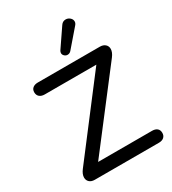

<svg xmlns="http://www.w3.org/2000/svg" viewBox="-216 -1027 1025 1141"><g transform="rotate(-30 297.0 -456.0)"><path d="M43 -43Q43 -66 63 -92L442 -588H88Q66 -588 53 -599Q40 -610 40 -630Q40 -649 53 -659.5Q66 -670 88 -670H513Q536 -670 549.5 -658Q563 -646 563 -627Q563 -604 543 -578L162 -82H532Q554 -82 566.5 -71.5Q579 -61 579 -41Q579 -22 566.5 -11Q554 0 532 0H92Q69 0 56 -12Q43 -24 43 -43ZM324 -724Q312 -724 303 -732.5Q294 -741 294 -752Q294 -760 299 -768L385 -894Q397 -912 418 -912Q434 -912 446.5 -901Q459 -890 459 -875Q459 -863 449 -852L348 -735Q338 -724 324 -724Z"/></g></svg>

Font: SN Pro
Style: Regular
Weight: 400
Designer: Tobias Whetton
Foundry: Supernotes
Version: Version 1.003